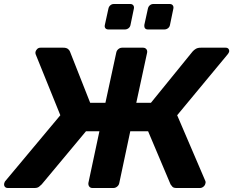

<svg xmlns="http://www.w3.org/2000/svg" viewBox="-25 -938 1163 958"><path d="M1101 -700Q1111 -700 1115.5 -693.5Q1120 -687 1118 -679Q1116 -673 1111 -667L859 -363L1000 -34Q1002 -29 1000 -23Q998 -13 990 -6.5Q982 0 973 0H855Q841 0 835 -6.5Q829 -13 826 -18L714 -283H625L570 -24Q568 -14 559.5 -7Q551 0 541 0H436Q426 0 420.5 -7Q415 -14 416 -25L471 -283H404L183 -18Q178 -13 170 -6.5Q162 0 148 0H14Q4 0 -1 -6.5Q-6 -13 -4 -23Q-3 -25 -2 -28.5Q-1 -32 1 -34L276 -363L153 -667Q151 -673 152 -679Q154 -687 160.5 -693.5Q167 -700 177 -700H291Q305 -700 313 -694.5Q321 -689 324 -681L425 -425H501L555 -675Q557 -686 565.5 -693Q574 -700 584 -700H689Q699 -700 705 -693Q711 -686 709 -675L655 -425H728L936 -681Q943 -689 952.5 -694.5Q962 -700 977 -700ZM713 -791Q703 -791 698.5 -797Q694 -803 695 -813L713 -895Q715 -905 722.5 -911.5Q730 -918 740 -918H822Q832 -918 837 -911.5Q842 -905 840 -895L823 -813Q821 -803 813 -797Q805 -791 795 -791ZM516 -791Q506 -791 501 -797Q496 -803 498 -813L516 -895Q518 -905 525.5 -911.5Q533 -918 543 -918H625Q635 -918 640 -911.5Q645 -905 643 -895L626 -813Q624 -803 616 -797Q608 -791 598 -791Z"/></svg>

Font: Rubik Light SemiBold
Style: Italic
Weight: 600
Italic angle: -12°
Version: Version 2.104